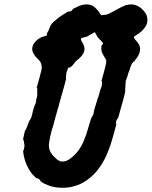

<svg xmlns="http://www.w3.org/2000/svg" viewBox="-20 -826 711 900"><path d="M381 -805Q388 -806 393 -805Q404 -804 414 -799Q420 -796 423.5 -792.5Q427 -789 432 -784Q443 -773 446 -767L450 -760L452 -758Q453 -756 454 -755Q458 -753 459 -756Q459 -757 461 -756Q463 -755 476 -757Q487 -759 505 -769Q554 -797 571 -802Q601 -810 623 -799Q645 -789 661 -766Q671 -751 671 -733Q671 -713 659 -697Q645 -677 621 -663Q611 -657 609 -655Q608 -653 608 -650Q609 -646 614 -640Q626 -628 632 -616Q636 -608 637 -599Q637 -595 636 -589Q634 -571 620 -553Q610 -541 609 -537V-535L608 -536Q607 -538 606 -537Q602 -534 602 -531Q602 -531 601 -530Q598 -529 593 -516Q591 -509 590 -506.5Q589 -504 588 -500Q587 -496 585 -492Q582 -485 581 -482Q580 -473 572 -454Q569 -446 569 -441Q568 -416 567 -410Q566 -405 567 -402Q568 -398 564 -383Q561 -372 559.5 -365.5Q558 -359 556 -352.5Q554 -346 552.5 -340Q551 -334 548.5 -326.5Q546 -319 544 -310Q542 -301 541 -299Q540 -297 539 -292Q538 -287 536 -280.5Q534 -274 531 -270Q527 -265 524 -256Q522 -246 525 -246Q525 -246 525 -245Q525 -244 524.5 -241Q524 -238 522.5 -233.5Q521 -229 520 -223Q517 -214 513 -198Q510 -188 508 -180Q498 -144 488 -120Q486 -116 484 -110Q471 -78 453 -50Q452 -49 449.5 -45.5Q447 -42 447 -42Q432 -19 407 3Q392 16 379 24Q372 28 369 30Q353 40 323 48Q300 55 267 54Q250 54 231 50Q218 48 200 40Q184 34 175 27Q171 24 170 23.5Q169 23 169 22Q171 18 158 11Q153 8 152 9Q151 10 149.5 8.5Q148 7 145 4Q127 -12 118 -29Q116 -32 113 -37Q94 -71 89 -111Q88 -121 89 -121Q92 -121 92 -127Q92 -129 92.5 -129.5Q93 -130 93.5 -133.5Q94 -137 94 -137L95 -144Q95 -147 94 -147V-149L93 -156L92 -161Q92 -167 92 -168L91 -169L90 -168L89 -166Q86 -169 97 -214L98 -218L99 -217Q99 -215 99.5 -215Q100 -215 100.5 -216Q101 -217 102 -219Q103 -221 103 -223Q105 -227 105 -227L110 -240Q111 -242 111.5 -244Q112 -246 112.5 -247.5Q113 -249 113 -249L115 -253Q116 -256 116.5 -256.5Q117 -257 118 -260Q119 -263 120 -263Q120 -263 120.5 -263.5Q121 -264 121 -265L122 -266V-267Q123 -268 123 -269Q127 -273 131 -291Q133 -304 139 -321Q141 -325 141.5 -328Q142 -331 143 -333Q144 -335 144 -335Q144 -335 146 -339Q149 -346 149 -352Q149 -358 153 -371Q155 -378 155 -382.5Q155 -387 154.5 -387.5Q154 -388 154.5 -392.5Q155 -397 154.5 -397Q154 -397 154.5 -398.5Q155 -400 155 -402.5Q155 -405 154.5 -405Q154 -405 154 -407Q155 -409 154 -413Q154 -414 153 -414Q152 -414 152 -415Q154 -421 166 -465Q176 -502 176 -510Q175 -525 169 -536Q167 -541 156 -551Q143 -563 136 -577Q124 -601 141 -625Q155 -643 175 -652Q180 -653 188 -656Q196 -658 198 -659.5Q200 -661 200 -665Q200 -671 203 -675Q207 -680 210 -690Q216 -706 222 -714Q228 -722 246 -736Q262 -750 294 -769Q304 -774 305 -773Q306 -770 312 -774Q318 -776 320 -781Q321 -784 324 -785.5Q327 -787 332 -789Q349 -799 366 -803Q374 -805 381 -805ZM425 -674Q423 -675 420 -673Q418 -672 414 -669.5Q410 -667 409.5 -666.5Q409 -666 404 -664Q395 -660 395 -658Q395 -657 385 -654Q364 -649 360 -646Q358 -643 361 -636Q363 -631 365 -628Q374 -616 376 -599Q377 -587 369 -573Q360 -558 338 -541Q332 -536 327 -528Q324 -524 322 -522Q318 -516 311 -512Q309 -511 307 -509L306 -507V-509Q305 -511 304 -511Q302 -511 298 -504V-503L292 -488Q291 -484 291 -482Q291 -479 290 -473.5Q289 -468 289.5 -462Q290 -456 288.5 -451.5Q287 -447 286 -442Q285 -437 282 -426Q278 -414 276 -405Q273 -395 272 -390Q270 -385 268.5 -378.5Q267 -372 264 -362Q261 -352 259 -345Q257 -338 256 -332Q252 -321 249 -309Q248 -303 246 -297.5Q244 -292 241 -280.5Q238 -269 236.5 -263.5Q235 -258 233.5 -253Q232 -248 231 -243Q230 -238 228 -232Q226 -226 223 -217Q213 -180 211 -162Q208 -147 210 -134Q212 -114 232 -93Q246 -78 256 -73Q269 -66 283 -70Q293 -72 303 -78Q318 -88 334 -104Q364 -136 380 -185Q382 -188 384.5 -195.5Q387 -203 388.5 -209.5Q390 -216 391 -218Q393 -223 400 -248Q407 -273 408 -274Q408 -274 409 -275Q412 -276 414 -283Q415 -287 416 -288Q419 -290 419 -296Q419 -299 419.5 -301Q420 -303 421.5 -309.5Q423 -316 424.5 -321Q426 -326 429 -335Q437 -364 438 -365Q440 -368 442 -375Q444 -382 445.5 -388Q447 -394 449 -401Q451 -408 453 -413Q455 -416 456 -420Q457 -424 457.5 -426.5Q458 -429 458 -429V-430Q458 -431 458 -433.5Q458 -436 457.5 -436.5Q457 -437 458 -439Q459 -446 456 -446Q455 -446 455.5 -446.5Q456 -447 457 -451Q458 -455 459.5 -460.5Q461 -466 463 -473Q465 -480 468 -491Q480 -534 478 -542Q478 -547 473 -553Q462 -570 458 -580Q452 -599 457 -614L458 -618L459 -617L460 -615L461 -617Q464 -620 462 -625Q460 -627 460 -628Q460 -629 444 -645Q436 -653 435 -656Q434 -659 431.5 -663Q429 -667 427.5 -670.5Q426 -674 425 -674Z"/></svg>

Font: TT2020 Style B
Style: Italic
Weight: 400
Italic angle: -15°
Version: Version 0.2.000